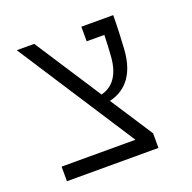

<svg xmlns="http://www.w3.org/2000/svg" viewBox="-108 -694 802 802"><g transform="rotate(-20 293.0 -293.0)"><path d="M57.1 0H463.9V-64.9L340.8 -253.9C402.3 -268.1 463.4 -314.5 470.7 -438C473.1 -479 476.1 -534.2 476.1 -585.9H334.5V-521H413.1C412.1 -488.3 410.6 -455.1 408.2 -424.3C402.3 -349.1 370.6 -303.7 316.9 -291L125 -585.9H47.4L385.3 -64.9H57.1Z"/></g></svg>

Font: Cascadia Code PL Light
Style: Regular
Weight: 300
Monospace: yes
Designer: Aaron Bell
Foundry: Saja Typeworks
Version: Version 2404.023